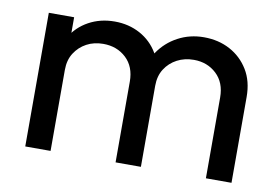

<svg xmlns="http://www.w3.org/2000/svg" viewBox="-59 -579 973 672"><g transform="rotate(10 427.5 -242.5)"><path d="M66 0V-475H156V0ZM387 0V-287Q387 -340 354.5 -370.5Q322 -401 273 -401Q240 -401 214 -387Q188 -373 172 -348Q156 -323 156 -288L119 -306Q119 -360 142.5 -400Q166 -440 207 -462.5Q248 -485 299 -485Q349 -485 389.5 -463Q430 -441 453.5 -401Q477 -361 477 -306V0ZM708 0V-287Q708 -340 675.5 -370.5Q643 -401 595 -401Q562 -401 535.5 -387Q509 -373 493 -348Q477 -323 477 -288L426 -306Q429 -361 455.5 -400.5Q482 -440 524 -462.5Q566 -485 616 -485Q668 -485 709 -463Q750 -441 774.5 -401Q799 -361 799 -305V0Z"/></g></svg>

Font: Outfit Thin
Style: Regular
Weight: 400
Version: Version 1.100;gftools[0.9.27]